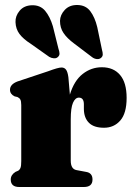

<svg xmlns="http://www.w3.org/2000/svg" viewBox="-20 -748 534 768"><path d="M253.5 -439.5 259.5 -369.5Q276.5 -425.5 310.8 -452.2Q345 -479 387.5 -479Q434 -479 460.2 -448.2Q486.5 -417.5 486.5 -356.5Q486.5 -295 461.2 -266Q436 -237 396 -237Q355.5 -237 335.8 -256.8Q316 -276.5 315.5 -311.5V-332Q315 -357.5 295.5 -357.5Q281 -357.5 272 -337Q263 -316.5 263 -271V-105.5Q263 -71.5 286.5 -67.5L324 -60.5Q350 -56.5 350 -30Q350 0 315.5 0H57Q23 0 23 -30Q23 -48.5 42 -60.5L52.5 -65Q59 -69 62 -76.8Q65 -84.5 65 -103.5V-327.5Q65 -343.5 61.2 -350Q57.5 -356.5 49.5 -360L38.5 -362.5Q20 -371.5 20 -389Q20 -410.5 49.5 -422L172.5 -463Q212.5 -478 226 -478Q237.5 -478 244 -469.5Q250.5 -461 253.5 -439.5ZM369 -639.5 388 -548.5Q391 -538.5 391 -530.2Q391 -522 383.5 -516Q376.5 -510.5 366.8 -511.8Q357 -513 349 -519L277 -573.5Q248 -595 234 -616Q220 -637 220 -664.5Q220.5 -688.5 239.2 -708.5Q258 -728.5 289.5 -728Q323 -727.5 341.2 -703.2Q359.5 -679 369 -639.5ZM191.5 -643 214 -552.5Q217.5 -543 218 -534.5Q218.5 -526 211.5 -520Q205.5 -514 195.5 -514.8Q185.5 -515.5 177 -520.5L103.5 -572.5Q73 -592 58 -612Q43 -632 42 -659.5Q41 -684 58.5 -705Q76 -726 107.5 -727Q141 -728 160.5 -704.8Q180 -681.5 191.5 -643Z"/></svg>

Font: Fraunces 72pt S050 Black
Style: Regular
Weight: 900
Version: Version 1.000; ttfautohint (v1.8.3)